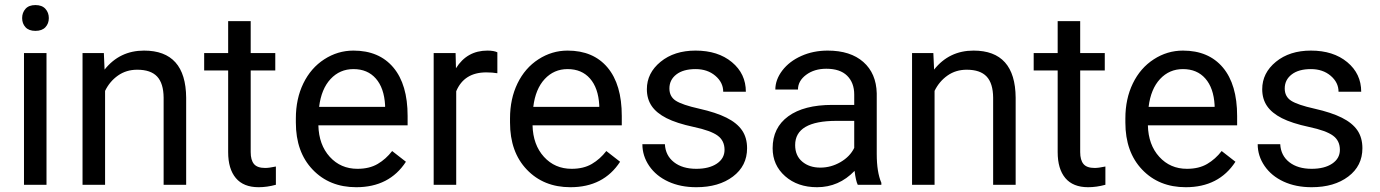

<svg xmlns="http://www.w3.org/2000/svg" viewBox="-20 -741 5533 770"><path d="M166.5 0H76.2V-528.3H166.5ZM68.8 -668.5Q68.8 -690.4 82.3 -705.6Q95.7 -720.7 122.1 -720.7Q148.4 -720.7 162.1 -705.6Q175.8 -690.4 175.8 -668.5Q175.8 -646.5 162.1 -631.8Q148.4 -617.2 122.1 -617.2Q95.7 -617.2 82.3 -631.8Q68.8 -646.5 68.8 -668.5Z M396.5 -528.3 399.4 -461.9Q460 -538.1 557.6 -538.1Q725.1 -538.1 726.6 -349.1V0H636.2V-349.6Q635.7 -406.7 610.1 -434.1Q584.5 -461.4 530.3 -461.4Q486.3 -461.4 453.1 -438Q419.9 -414.6 401.4 -376.5V0H311V-528.3Z M985.4 -656.2V-528.3H1084V-458.5H985.4V-130.9Q985.4 -99.1 998.5 -83.3Q1011.7 -67.4 1043.5 -67.4Q1059.1 -67.4 1086.4 -73.2V0Q1050.8 9.8 1017.1 9.8Q956.5 9.8 925.8 -26.9Q895 -63.5 895 -130.9V-458.5H798.8V-528.3H895V-656.2Z M1408.7 9.8Q1301.3 9.8 1233.9 -60.8Q1166.5 -131.3 1166.5 -249.5V-266.1Q1166.5 -344.7 1196.5 -406.5Q1226.6 -468.3 1280.5 -503.2Q1334.5 -538.1 1397.5 -538.1Q1500.5 -538.1 1557.6 -470.2Q1614.7 -402.3 1614.7 -275.9V-238.3H1256.8Q1258.8 -160.2 1302.5 -112.1Q1346.2 -64 1413.6 -64Q1461.4 -64 1494.6 -83.5Q1527.8 -103 1552.7 -135.3L1607.9 -92.3Q1541.5 9.8 1408.7 9.8ZM1397.5 -463.9Q1342.8 -463.9 1305.7 -424.1Q1268.6 -384.3 1259.8 -312.5H1524.4V-319.3Q1520.5 -388.2 1487.3 -426Q1454.1 -463.9 1397.5 -463.9Z M1974.6 -447.3Q1954.1 -450.7 1930.2 -450.7Q1841.3 -450.7 1809.6 -375V0H1719.2V-528.3H1807.1L1808.6 -467.3Q1853 -538.1 1934.6 -538.1Q1960.9 -538.1 1974.6 -531.2Z M2267.6 9.8Q2160.2 9.8 2092.8 -60.8Q2025.4 -131.3 2025.4 -249.5V-266.1Q2025.4 -344.7 2055.4 -406.5Q2085.4 -468.3 2139.4 -503.2Q2193.4 -538.1 2256.3 -538.1Q2359.4 -538.1 2416.5 -470.2Q2473.6 -402.3 2473.6 -275.9V-238.3H2115.7Q2117.7 -160.2 2161.4 -112.1Q2205.1 -64 2272.5 -64Q2320.3 -64 2353.5 -83.5Q2386.7 -103 2411.6 -135.3L2466.8 -92.3Q2400.4 9.8 2267.6 9.8ZM2256.3 -463.9Q2201.7 -463.9 2164.6 -424.1Q2127.4 -384.3 2118.7 -312.5H2383.3V-319.3Q2379.4 -388.2 2346.2 -426Q2313 -463.9 2256.3 -463.9Z M2885.7 -140.1Q2885.7 -176.8 2858.2 -197Q2830.6 -217.3 2762 -231.9Q2693.4 -246.6 2653.1 -267.1Q2612.8 -287.6 2593.5 -315.9Q2574.2 -344.2 2574.2 -383.3Q2574.2 -448.2 2629.2 -493.2Q2684.1 -538.1 2769.5 -538.1Q2859.4 -538.1 2915.3 -491.7Q2971.2 -445.3 2971.2 -373H2880.4Q2880.4 -410.2 2848.9 -437Q2817.4 -463.9 2769.5 -463.9Q2720.2 -463.9 2692.4 -442.4Q2664.6 -420.9 2664.6 -386.2Q2664.6 -353.5 2690.4 -336.9Q2716.3 -320.3 2783.9 -305.2Q2851.6 -290 2893.6 -269Q2935.5 -248 2955.8 -218.5Q2976.1 -189 2976.1 -146.5Q2976.1 -75.7 2919.4 -33Q2862.8 9.8 2772.5 9.8Q2709 9.8 2660.2 -12.7Q2611.3 -35.2 2583.7 -75.4Q2556.2 -115.7 2556.2 -162.6H2646.5Q2648.9 -117.2 2682.9 -90.6Q2716.8 -64 2772.5 -64Q2823.7 -64 2854.7 -84.7Q2885.7 -105.5 2885.7 -140.1Z M3419.9 0Q3412.1 -15.6 3407.2 -55.7Q3344.2 9.8 3256.8 9.8Q3178.7 9.8 3128.7 -34.4Q3078.6 -78.6 3078.6 -146.5Q3078.6 -229 3141.4 -274.7Q3204.1 -320.3 3317.9 -320.3H3405.8V-361.8Q3405.8 -409.2 3377.4 -437.3Q3349.1 -465.3 3293.9 -465.3Q3245.6 -465.3 3212.9 -440.9Q3180.2 -416.5 3180.2 -381.8H3089.4Q3089.4 -421.4 3117.4 -458.3Q3145.5 -495.1 3193.6 -516.6Q3241.7 -538.1 3299.3 -538.1Q3390.6 -538.1 3442.4 -492.4Q3494.1 -446.8 3496.1 -366.7V-123.5Q3496.1 -50.8 3514.6 -7.8V0ZM3270 -68.8Q3312.5 -68.8 3350.6 -90.8Q3388.7 -112.8 3405.8 -147.9V-256.3H3335Q3168.9 -256.3 3168.9 -159.2Q3168.9 -116.7 3197.3 -92.8Q3225.6 -68.8 3270 -68.8Z M3723.1 -528.3 3726.1 -461.9Q3786.6 -538.1 3884.3 -538.1Q4051.8 -538.1 4053.2 -349.1V0H3962.9V-349.6Q3962.4 -406.7 3936.8 -434.1Q3911.1 -461.4 3856.9 -461.4Q3813 -461.4 3779.8 -438Q3746.6 -414.6 3728 -376.5V0H3637.7V-528.3Z M4312 -656.2V-528.3H4410.6V-458.5H4312V-130.9Q4312 -99.1 4325.2 -83.3Q4338.4 -67.4 4370.1 -67.4Q4385.7 -67.4 4413.1 -73.2V0Q4377.4 9.8 4343.8 9.8Q4283.2 9.8 4252.4 -26.9Q4221.7 -63.5 4221.7 -130.9V-458.5H4125.5V-528.3H4221.7V-656.2Z M4735.4 9.8Q4627.9 9.8 4560.5 -60.8Q4493.2 -131.3 4493.2 -249.5V-266.1Q4493.2 -344.7 4523.2 -406.5Q4553.2 -468.3 4607.2 -503.2Q4661.1 -538.1 4724.1 -538.1Q4827.1 -538.1 4884.3 -470.2Q4941.4 -402.3 4941.4 -275.9V-238.3H4583.5Q4585.4 -160.2 4629.2 -112.1Q4672.9 -64 4740.2 -64Q4788.1 -64 4821.3 -83.5Q4854.5 -103 4879.4 -135.3L4934.6 -92.3Q4868.2 9.8 4735.4 9.8ZM4724.1 -463.9Q4669.4 -463.9 4632.3 -424.1Q4595.2 -384.3 4586.4 -312.5H4851.1V-319.3Q4847.2 -388.2 4814 -426Q4780.8 -463.9 4724.1 -463.9Z M5353.5 -140.1Q5353.5 -176.8 5325.9 -197Q5298.3 -217.3 5229.7 -231.9Q5161.1 -246.6 5120.8 -267.1Q5080.6 -287.6 5061.3 -315.9Q5042 -344.2 5042 -383.3Q5042 -448.2 5096.9 -493.2Q5151.9 -538.1 5237.3 -538.1Q5327.1 -538.1 5383.1 -491.7Q5439 -445.3 5439 -373H5348.1Q5348.1 -410.2 5316.7 -437Q5285.2 -463.9 5237.3 -463.9Q5188 -463.9 5160.2 -442.4Q5132.3 -420.9 5132.3 -386.2Q5132.3 -353.5 5158.2 -336.9Q5184.1 -320.3 5251.7 -305.2Q5319.3 -290 5361.3 -269Q5403.3 -248 5423.6 -218.5Q5443.8 -189 5443.8 -146.5Q5443.8 -75.7 5387.2 -33Q5330.6 9.8 5240.2 9.8Q5176.8 9.8 5127.9 -12.7Q5079.1 -35.2 5051.5 -75.4Q5023.9 -115.7 5023.9 -162.6H5114.3Q5116.7 -117.2 5150.6 -90.6Q5184.6 -64 5240.2 -64Q5291.5 -64 5322.5 -84.7Q5353.5 -105.5 5353.5 -140.1Z"/></svg>

Font: RobotoSquareBracket
Style: Square-Bracket
Weight: 400
Version: Version 2.137; 2017